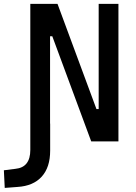

<svg xmlns="http://www.w3.org/2000/svg" viewBox="-82 -713 688 968"><path d="M-58.1 234.4 -62.5 145.5 -4.4 138.2Q70.8 130.9 70.8 43V-693.4H208L404.3 -163.1H415.5V-693.4H515.1V0H377.9L181.6 -530.3H170.4V-89.8H170.9V46.9Q170.9 130.4 128.4 177.5Q85.9 224.6 6.3 229.5Z"/></svg>

Font: Caskaydia Cove Medium
Style: Regular
Weight: 500
Monospace: yes
Designer: Aaron Bell
Foundry: Saja Typeworks
Version: Version 4.300; ttfautohint (v1.8.3)